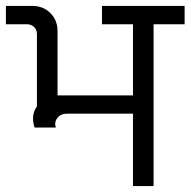

<svg xmlns="http://www.w3.org/2000/svg" viewBox="-40 -630 645 650"><path d="M-20 -609.9H69.8Q106.4 -609.9 130.6 -585.7Q154.8 -561.5 154.8 -524.9V-307.1H410.2V-547.9H305.2V-609.9H585V-547.9H480V0H410.2V-245.1H186Q166 -245.1 154.5 -231Q143.1 -216.8 148.9 -198.2H77.1Q63.5 -239.3 85 -270V-515.1Q85 -529.3 75.4 -538.6Q65.9 -547.9 51.8 -547.9H-20Z"/></svg>

Font: LT Superior
Style: Regular
Weight: 400
Designer: Daniel Lyons
Foundry: LyonsType
Version: Version 1.000